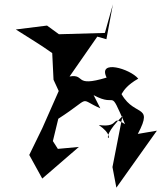

<svg xmlns="http://www.w3.org/2000/svg" viewBox="-20 -770 744 886"><path d="M412 -331C526 -269 480 -374 557 -197C487 -242 540 -179 436 -193C546 -117 405 -96 545 -234L499 1L517 96L704 -167L616 -152C695 -301 589 -220 530 -358C549 -303 520 -352 618 -407C580 -453 430 -497 472 -412C317 -365 377 -430 301 -417L429 -601L471 -589L501 -750L464 -618L252 -612L197 -652L53 -634C111 -597 171 -561 221 -525L227 -402L251 -350L175 -178L115 -55L175 54L344 -92L247 -83L224 -119L249 -222C409 -325 337 -317 443 -270Z"/></svg>

Font: Asimov Silicon
Style: Regular
Weight: 400
Designer: Google
Version: Version 2.000980; 2014